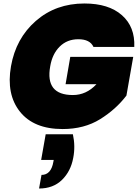

<svg xmlns="http://www.w3.org/2000/svg" viewBox="-20 -735 796 1101"><path d="M242 35H398Q413 104 400 170Q386 247 335.5 296.5Q285 346 204 346L218 268Q273 268 286 193L288 182H216ZM43 -355Q71 -515 185.5 -615Q300 -715 464 -715Q603 -715 679 -648Q755 -581 750 -466H516Q496 -510 429 -510Q365 -510 322.5 -468Q280 -426 268 -355Q238 -190 398 -190Q475 -190 533 -252H356L383 -409H744L705 -187Q645 -108 554 -51.5Q463 5 339 5Q174 5 94.5 -94.5Q15 -194 43 -355Z"/></svg>

Font: Poppins Black
Style: Italic
Weight: 900
Italic angle: -10°
Designer: Ninad Kale (Devanagari), Jonny Pinhorn (Latin)
Foundry: Indian Type Foundry
Version: Version 3.200;PS 1.000;hotconv 16.6.54;makeotf.lib2.5.65590